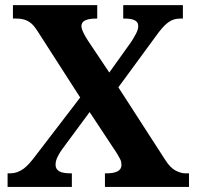

<svg xmlns="http://www.w3.org/2000/svg" viewBox="-20 -734 772 754"><path d="M522.9 -631.8Q522.9 -640.6 518.6 -646.5Q514.2 -652.3 506.6 -655.5Q499 -658.7 488.8 -659.9Q478.5 -661.1 466.8 -661.1H463.9V-713.9H698.2V-661.1H689Q674.3 -661.1 662.6 -657.5Q650.9 -653.8 639.4 -645.3Q627.9 -636.7 616.2 -623Q604.5 -609.4 589.8 -588.9L444.8 -391.1L628.9 -106Q648.4 -75.2 669.4 -64.2Q690.4 -53.2 709 -53.2H722.2V0H392.1V-53.2H397Q457 -53.2 457 -85.9Q457 -91.8 456.1 -97.2Q455.1 -102.5 451.4 -109.9Q447.8 -117.2 441.4 -127.9Q435.1 -138.7 423.8 -154.8L332 -293.9L224.1 -147.9Q214.8 -135.3 206.5 -118.9Q198.2 -102.5 198.2 -86.9Q198.2 -70.3 211.9 -61.8Q225.6 -53.2 258.8 -53.2H262.2V0H9.8V-53.2H16.1Q34.2 -53.2 47.9 -58.1Q61.5 -63 73.5 -72Q85.4 -81.1 96.7 -94Q107.9 -106.9 120.1 -123L294.9 -351.1L129.9 -607.9Q121.6 -621.1 113.5 -631.1Q105.5 -641.1 95.5 -647.7Q85.4 -654.3 73.2 -657.7Q61 -661.1 43.9 -661.1H30.8V-713.9H361.8V-661.1H358.9Q341.8 -661.1 330.3 -658.9Q318.8 -656.7 312 -652.6Q305.2 -648.4 302.5 -643.1Q299.8 -637.7 299.8 -631.8Q299.8 -621.6 307.4 -606Q314.9 -590.3 326.2 -573.2L409.2 -449.2L496.1 -570.8Q504.9 -584.5 513.9 -601.3Q522.9 -618.2 522.9 -631.8Z"/></svg>

Font: Droids
Style: b
Weight: 700
Foundry: Ascender Corporation
Version: Version 1.00 build 113